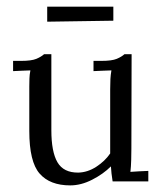

<svg xmlns="http://www.w3.org/2000/svg" viewBox="-20 -546 488 578"><path d="M191.4 12.1Q130.2 12.1 99.2 -23.5Q68.2 -59 68.2 -151.8V-285.3Q68.2 -297 68.6 -309.1Q68.9 -321.2 71.5 -334.1Q58.3 -333.7 45.3 -333.1Q32.3 -332.6 19.4 -331.9V-362.7H42.9Q74.8 -362.7 89.5 -368.9Q104.1 -375.1 112.6 -382.8H134.6V-154Q134.6 -89.1 152.9 -57.6Q171.3 -26 215.6 -26.4Q243.9 -27.1 269.9 -44Q295.9 -60.9 311.7 -84V-277.2Q311.7 -295.2 312.4 -308.2Q313.2 -321.2 315.4 -334.1Q301.8 -333.7 288.4 -333.1Q275 -332.6 261.5 -331.9V-362.7H284.6Q316.8 -362.7 331.5 -368.9Q346.2 -375.1 354.6 -382.8H376.2L375.5 -99Q375.5 -87.3 375 -65.5Q374.4 -43.6 372.6 -28.6Q386.1 -29.3 399.5 -30.3Q412.9 -31.2 426.5 -31.5V0H319Q316.8 -12.8 315.7 -23.8Q314.6 -34.8 313.9 -45.1Q290.8 -22 257.4 -5Q224.1 12.1 191.4 12.1ZM122.1 -480.7V-525.9H321.2V-483.7Z"/></svg>

Font: Parastoo
Style: Regular
Weight: 400
Foundry: Saber Rastikerdar (saber.rastikerdar@gmail.com)
Version: Version 3.000